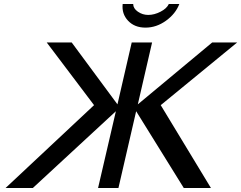

<svg xmlns="http://www.w3.org/2000/svg" viewBox="-20 -933 1197 953"><path d="M555.2 -380.9 143.1 0H7.8L446.8 -411.1L211.9 -722.2H335.9L563 -415L633.8 -722.2H734.9L664.1 -415L1033.2 -722.2H1157.2L777.8 -411.1L1026.9 0H892.1L655.8 -380.9L567.9 0H466.8ZM715.8 -858.9Q745.6 -858.9 776.6 -874.8Q807.6 -890.6 817.9 -913.1H870.1Q851.6 -864.7 804 -830.3Q756.3 -795.9 702.1 -795.9Q647.9 -795.9 615.7 -830.1Q583.5 -864.3 588.9 -913.1H641.1Q641.1 -891.1 664.3 -875Q687.5 -858.9 715.8 -858.9Z"/></svg>

Font: Perun
Style: Italic
Weight: 400
Italic angle: -12°
Foundry: Stefan Peev, Context Ltd
Version: Version 001.000